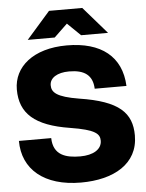

<svg xmlns="http://www.w3.org/2000/svg" viewBox="-61 -975 790 1036"><g transform="rotate(-5 333.5 -457.0)"><path d="M336 12C513 12 647 -62 647 -216C647 -338 580 -407 365 -440C243 -460 218 -487 218 -525C218 -565 259 -591 323 -591C406 -591 450 -560 453 -486H625C618 -646 509 -732 323 -732C140 -732 34 -640 34 -518C34 -388 113 -317 302 -287C440 -265 461 -240 461 -204C461 -157 414 -129 344 -129C266 -129 198 -148 196 -241H21C21 -87 136 12 336 12ZM116 -780H262L334 -849L405 -780H551L424 -926H244Z"/></g></svg>

Font: Aspekta 800
Style: Regular
Weight: 800
Designer: Ivo Dolenc
Version: Version 2.000